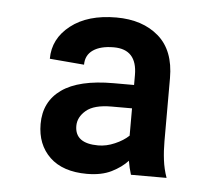

<svg xmlns="http://www.w3.org/2000/svg" viewBox="-38 -763 524 465"><g transform="rotate(5 224.5 -530.0)"><path d="M287.6 -378.6Q272.7 -362.2 248.4 -350.1Q224.1 -338.1 188.9 -338.1Q130.3 -338.1 98.5 -368.4Q66.8 -398.8 66.8 -448.9Q66.8 -503.2 108.5 -532.8Q150.2 -562.5 234.4 -562.5H284.1V-586.6Q284.1 -649.1 227.3 -649.1Q195.3 -649.1 177.2 -636.7Q159.1 -624.3 159.1 -600.9L75.3 -608Q75.3 -657 116.7 -689.3Q158 -721.6 227.3 -721.6Q291.2 -721.6 330.3 -687.7Q369.3 -653.8 369.3 -586.6V-433.2Q369.3 -409.8 372 -388.1Q374.6 -366.5 382.1 -345.2H295.5Q290.5 -361.2 287.6 -378.6ZM284.1 -505.7H234.4Q191.8 -505.7 172.6 -489.3Q153.4 -473 153.4 -451.7Q153.4 -409.1 210.2 -409.1Q230.1 -409.1 250.5 -418Q271 -426.8 284.1 -439.3Z"/></g></svg>

Font: Inter Alia
Style: Regular
Weight: 400
Designer: Rasmus Andersson (Latin, Greek, Cyrillic etc.) and Evan from Shavian.info (Shavian, old style figures)
Foundry: Shavian.info
Version: Version 0.001;git-37ab20767